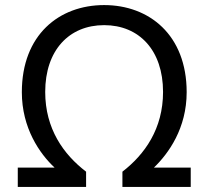

<svg xmlns="http://www.w3.org/2000/svg" viewBox="-20 -732 820 756"><path d="M390 -712C213 -712 66 -595 66 -369C66 -228 136 -127 195 -72H50V4H319V-56C230 -124 158 -225 158 -370C158 -534 252 -633 390 -633C528 -633 622 -534 622 -370C622 -225 550 -124 462 -56V4H731V-72H586C644 -128 715 -227 715 -369C715 -595 567 -712 390 -712Z"/></svg>

Font: Repo
Style: Regular
Weight: 400
Designer: Stefan Peev
Foundry: Context Ltd
Version: Version 0.000